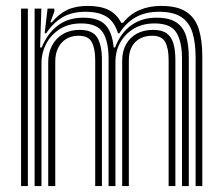

<svg xmlns="http://www.w3.org/2000/svg" viewBox="-20 -629 753 649"><path d="M641.2 0V-435.2Q641.2 -483.5 630.8 -518.1Q620.2 -552.8 593.5 -571Q566.8 -589.2 517.5 -589.2Q471.5 -589.2 438.6 -570.6Q405.8 -552 383.5 -516.5H378.8Q366.8 -555.8 340.4 -572.5Q314 -589.2 269.2 -589.2Q222.8 -589.2 191 -570.4Q159.2 -551.5 136.2 -516.5H131L140.8 -600H163.5L163.8 -590.5L150.2 -553.5H155.2Q179.2 -582.5 207.6 -595.8Q236 -609 276.2 -609Q319 -609 346.2 -595.9Q373.5 -582.8 389.8 -552H396Q419.5 -581.5 452 -595.2Q484.5 -609 524.5 -609Q580 -609 610.1 -588.8Q640.2 -568.5 652 -530.5Q663.8 -492.5 663.8 -439.5V0ZM51.2 0V-600H74.2V0ZM143 0V-419Q143 -450.8 156 -475.2Q169 -499.8 192.9 -513.9Q216.8 -528 249 -528Q293.2 -528 308.9 -501.9Q324.5 -475.8 324.5 -427.2V0H301.8V-426Q301.8 -465 290.2 -486.6Q278.8 -508.2 245.8 -508.2Q222.2 -508.2 204.5 -497.8Q186.8 -487.2 176.8 -467.8Q166.8 -448.2 166.8 -421.2V0ZM97 0V-600H119.8L115.5 -468.5H120.8Q140.5 -516.2 175.8 -542.9Q211 -569.5 262.5 -569.2Q313.8 -569 336.6 -544.4Q359.5 -519.8 364.2 -468.5H369Q387.5 -517.5 423.8 -543.6Q460 -569.8 510.8 -569.2Q553.2 -569 576.6 -552.9Q600 -536.8 609.1 -506.8Q618.2 -476.8 618.2 -434V0H595.2V-431.2Q595.2 -488.2 576.1 -519Q557 -549.8 503 -549.8Q461.5 -549.8 431.8 -531.8Q402 -513.8 386.1 -484.6Q370.2 -455.5 370.2 -421.5V0H347V-431.2Q347 -488.2 327.9 -519Q308.8 -549.8 254.5 -549.8Q211 -549.8 181 -530Q151 -510.2 135.6 -480Q120.2 -449.8 120.2 -417.2V0ZM393 0V-423.2Q393 -455.5 406 -479Q419 -502.5 442.4 -515.2Q465.8 -528 497.5 -528Q527 -528 543.2 -516.4Q559.5 -504.8 566.1 -482.2Q572.8 -459.8 572.8 -427.2V0H550V-426Q550 -465.8 538.4 -487Q526.8 -508.2 494.2 -508.2Q471 -508.2 453.1 -498.6Q435.2 -489 425.4 -470.6Q415.5 -452.2 415.5 -425.5V0Z"/></svg>

Font: Big Shoulders Inline Text Thin
Style: Bold
Weight: 700
Version: Version 2.002